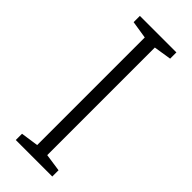

<svg xmlns="http://www.w3.org/2000/svg" viewBox="-235 -748 781 781"><g transform="rotate(45 155.5 -357.0)"><path d="M261 0H51V-36L127 -47V-666L51 -678V-714H261V-678L185 -666V-47L261 -36Z"/></g></svg>

Font: Noto Sans Canadian Aboriginal Light
Style: Regular
Weight: 300
Designer: Monotype Design Team, Typotheque's Kevin King
Foundry: Monotype Imaging Inc.
Version: Version 2.004; ttfautohint (v1.8.4.7-5d5b)